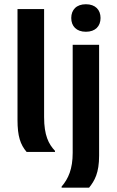

<svg xmlns="http://www.w3.org/2000/svg" viewBox="-20 -709 547 896"><path d="M380.8 -560.8C425 -560.8 449.2 -586.7 449.2 -625C449.2 -663.3 425 -689.2 380.8 -689.2C336.7 -689.2 312.5 -663.3 312.5 -625C312.5 -586.7 336.7 -560.8 380.8 -560.8ZM236.7 0V-5C206.7 -36.7 185.8 -77.5 185.8 -162.5V-666.7H61.7V-149.2C61.7 -73.3 75 -34.2 104.2 0ZM395.8 166.7C421.7 134.2 442.5 98.3 442.5 17.5V-500H319.2V4.2C319.2 79.2 299.2 125 267.5 161.7V166.7Z"/></svg>

Font: Familjen Grotesk SemiBold
Style: Regular
Weight: 600
Designer: Anders Wikstroem, Jonas Baeckman, Matilda Gysing, Kristian Moeller
Foundry: Familjen STHLM AB
Version: Version 2.000